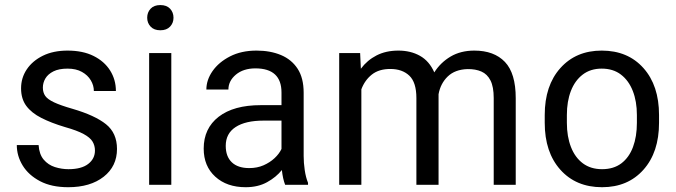

<svg xmlns="http://www.w3.org/2000/svg" viewBox="-20 -741 2711 770"><path d="M240.7 -231.4Q185.1 -248 145.8 -268.1Q106.4 -288.1 85.4 -316.4Q64.5 -344.7 64.5 -386.7Q64.5 -428.7 87.4 -462.9Q110.4 -497.1 152.1 -517.6Q193.8 -538.1 251 -538.1Q312 -538.1 355.2 -516.6Q398.4 -495.1 421.6 -458.3Q444.8 -421.4 444.8 -376H356.4Q356.4 -398.4 344.2 -418.9Q332 -439.5 308.6 -452.6Q285.2 -465.8 251 -465.8Q216.3 -465.8 194.3 -454.8Q172.4 -443.8 162.1 -426.5Q151.9 -409.2 151.9 -389.6Q151.9 -370.1 161.4 -356.4Q170.9 -342.8 196.8 -330.6Q222.7 -318.4 270.5 -304.7Q360.8 -278.3 405 -242.9Q449.2 -207.5 449.2 -143.6Q449.2 -74.2 395.8 -32.2Q342.3 9.8 253.4 9.8Q186.5 9.8 140.6 -14.4Q94.7 -38.6 71 -77.1Q47.4 -115.7 47.4 -159.2H134.8Q137.2 -122.1 155.3 -100.8Q173.3 -79.6 200.2 -71Q227.1 -62.5 254.4 -62.5Q306.6 -62.5 333.7 -83.5Q360.8 -104.5 360.8 -137.2Q360.8 -157.2 351.1 -173.3Q341.3 -189.5 315.2 -203.6Q289.1 -217.8 240.7 -231.4Z M623 -720.7Q648.4 -720.7 662.1 -706.1Q675.8 -691.4 675.8 -669.9Q675.8 -648.9 662.1 -634.3Q648.4 -619.6 623 -619.6Q597.7 -619.6 584 -634.3Q570.3 -648.9 570.3 -669.9Q570.3 -691.4 584 -706.1Q597.7 -720.7 623 -720.7ZM667 0H578.1V-528.3H667Z M1197.8 -115.2Q1197.8 -88.4 1202.1 -58.8Q1206.5 -29.3 1215.3 -7.8V0H1123.5Q1114.3 -23.4 1110.4 -59.1Q1087.4 -30.3 1051 -10.3Q1014.6 9.8 965.3 9.8Q889.6 9.8 843.3 -32.5Q796.9 -74.7 796.9 -145Q796.9 -226.1 856.9 -272.7Q917 -319.3 1025.9 -319.3H1108.9V-370.1Q1108.9 -466.3 1004.9 -466.8Q956.1 -466.8 926 -441.7Q896 -416.5 896 -381.8H807.6Q807.6 -420.4 832.5 -456.1Q857.4 -491.7 902.6 -514.9Q947.8 -538.1 1008.8 -538.1Q1064 -538.1 1106.7 -520.3Q1149.4 -502.4 1173.6 -465.3Q1197.8 -428.2 1197.8 -369.1ZM979.5 -66.9Q1011.2 -66.9 1036.9 -78.1Q1062.5 -89.4 1081.1 -106.7Q1099.6 -124 1108.9 -143.6V-257.3H1037.1Q964.4 -257.3 924.8 -231.4Q885.3 -205.6 885.3 -156.2Q885.3 -113.3 909.7 -90.1Q934.1 -66.9 979.5 -66.9Z M1882.3 -538.1Q1961.4 -538.1 2004.9 -492.7Q2048.3 -447.3 2048.3 -347.2V0H1960V-347.7Q1960 -393.1 1947 -418.5Q1934.1 -443.8 1910.6 -454.1Q1887.2 -464.4 1855 -463.9Q1804.7 -462.4 1775.6 -434.3Q1746.6 -406.2 1738.8 -363.3V-352.1V0H1649.9V-347.7Q1649.9 -410.6 1621.6 -437.5Q1593.3 -464.4 1545.4 -464.4Q1499.5 -464.4 1471.2 -441.9Q1442.9 -419.4 1429.2 -382.8V0H1340.3V-528.3H1424.3L1427.2 -465.3Q1452.6 -499.5 1490.2 -518.8Q1527.8 -538.1 1577.6 -538.1Q1627 -538.1 1664.3 -517.1Q1701.7 -496.1 1721.7 -450.7Q1746.6 -490.2 1787.1 -514.2Q1827.6 -538.1 1882.3 -538.1Z M2164.6 -279.8Q2164.6 -397.9 2227.3 -468Q2290 -538.1 2393.1 -538.1Q2498 -538.1 2560.5 -468Q2623 -397.9 2623 -279.8V-248.5Q2623 -130.4 2560.5 -60.3Q2498 9.8 2394.5 9.8Q2290 9.8 2227.3 -60.3Q2164.6 -130.4 2164.6 -248.5ZM2253.4 -248.5Q2253.4 -193.4 2269.8 -151.4Q2286.1 -109.4 2317.6 -85.9Q2349.1 -62.5 2394.5 -62.5Q2440.9 -62.5 2471.9 -85.9Q2502.9 -109.4 2518.6 -151.4Q2534.2 -193.4 2534.2 -248.5V-279.8Q2534.2 -334.5 2517.8 -376.2Q2501.5 -418 2470.2 -441.9Q2439 -465.8 2393.1 -465.8Q2348.1 -465.8 2316.9 -441.9Q2285.6 -418 2269.5 -376.2Q2253.4 -334.5 2253.4 -279.8Z"/></svg>

Font: Robert Sans Medium
Style: Regular
Weight: 500
Designer: Christian Robertson (extended by Adam Twardoch)
Foundry: Google
Version: Version 12.135;April 2, 2019;FontCreator 11.5.0.2425 64-bit;